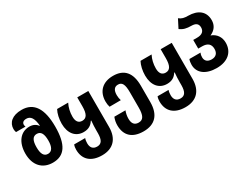

<svg xmlns="http://www.w3.org/2000/svg" viewBox="-83 -1479 3132 2420"><g transform="rotate(-30 1482.5 -269.5)"><path d="M286 10C455 10 537 -107 537 -371C537 -630 451 -765 273 -765C135 -765 65 -697 65 -605C65 -588 69 -571 74 -557H212C208 -567 205 -577 205 -587C205 -617 224 -638 270 -638C332 -638 366 -587 375 -476H372C346 -510 308 -533 252 -533C123 -533 40 -425 40 -262C40 -91 136 10 286 10ZM288 -117C229 -117 202 -165 202 -261C202 -358 228 -407 288 -407C348 -407 374 -358 374 -261C374 -169 345 -117 288 -117Z M870 240C1033 240 1122 142 1122 -27V-550H961V-420C961 -310 932 -262 870 -262C814 -262 787 -301 787 -370C787 -433 801 -496 829 -550H668C641 -501 625 -429 625 -360C625 -217 699 -130 815 -130C888 -130 931 -161 961 -209H968C963 -157 961 -114 961 -67V-25C960 69 933 113 870 113C809 113 780 76 780 15C780 -7 783 -35 791 -56H631C622 -33 619 -9 619 15C619 155 706 240 870 240Z M1474 240C1639 240 1729 145 1729 -39V-276C1729 -467 1645 -560 1486 -560C1334 -560 1243 -471 1243 -326C1243 -297 1247 -269 1255 -244L1419 -245C1411 -269 1406 -296 1406 -324C1406 -394 1430 -433 1485 -433C1545 -433 1568 -388 1568 -272V-51C1568 64 1541 113 1474 113C1411 113 1385 73 1385 5C1385 -32 1393 -72 1406 -105H1244C1229 -68 1222 -31 1222 7C1222 158 1310 240 1474 240Z M2084 240C2247 240 2336 142 2336 -27V-550H2175V-420C2175 -310 2146 -262 2084 -262C2028 -262 2001 -301 2001 -370C2001 -433 2015 -496 2043 -550H1882C1855 -501 1839 -429 1839 -360C1839 -217 1913 -130 2029 -130C2102 -130 2145 -161 2175 -209H2182C2177 -157 2175 -114 2175 -67V-25C2174 69 2147 113 2084 113C2023 113 1994 76 1994 15C1994 -7 1997 -35 2005 -56H1845C1836 -33 1833 -9 1833 15C1833 155 1920 240 2084 240Z M2671 10C2832 10 2927 -76 2927 -211C2927 -294 2882 -359 2806 -386C2875 -416 2916 -469 2916 -547C2916 -673 2827 -741 2687 -742C2631 -742 2596 -749 2559 -779L2497 -658C2542 -623 2590 -612 2660 -612C2722 -611 2754 -587 2754 -533C2754 -476 2715 -446 2648 -446H2589V-320H2645C2725 -320 2765 -284 2765 -215C2765 -151 2730 -117 2669 -117C2612 -117 2576 -146 2576 -200C2576 -221 2579 -240 2589 -262H2427C2418 -239 2414 -212 2414 -184C2414 -65 2512 10 2671 10Z"/></g></svg>

Font: Noto Sans Georgian SemiCondensed Extra
Style: Regular
Weight: 800
Width: 4
Designer: Monotype Design Team
Foundry: Monotype Imaging Inc.
Version: Version 1.901